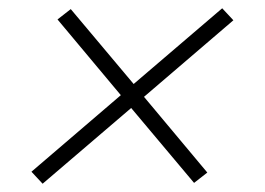

<svg xmlns="http://www.w3.org/2000/svg" viewBox="-20 -572 640 464"><path d="M83 -128 56 -157 272 -342 119 -525 151 -550 303 -369 517 -552 544 -523 328 -338 481 -155 449 -130 297 -311Z"/></svg>

Font: Iosevka Slab XLtExObl
Style: Regular
Weight: 200
Width: 7
Italic angle: -9°
Monospace: yes
Designer: Belleve Invis
Foundry: Belleve Invis
Version: Version 11.1.1; ttfautohint (v1.8.3)